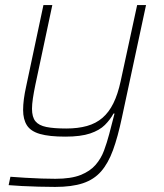

<svg xmlns="http://www.w3.org/2000/svg" viewBox="-20 -530 644 756"><path d="M197 206Q166 206 131.5 205Q97 204 66.5 202.5Q36 201 14 199L21 166Q48 168 80 170Q112 172 143.5 173Q175 174 198 174Q260 174 297.5 159Q335 144 356.5 119Q378 94 389.5 63Q401 32 410 -2Q415 -22 420.5 -42.5Q426 -63 431 -83H427Q414 -59 393 -38Q372 -17 335 -4.5Q298 8 237 8Q174 8 137.5 -2.5Q101 -13 86 -36.5Q71 -60 71 -97Q71 -117 74 -140Q77 -163 83 -190L151 -510H186L119 -195Q113 -166 109.5 -142.5Q106 -119 106 -102Q106 -69 119.5 -52.5Q133 -36 162.5 -30Q192 -24 241 -24Q287 -24 322.5 -34Q358 -44 383.5 -66Q409 -88 426.5 -123.5Q444 -159 455 -210L520 -510H555L460 -67Q444 9 425 61Q406 113 378 145Q350 177 306.5 191.5Q263 206 197 206Z"/></svg>

Font: Saira Thin
Style: Italic
Weight: 100
Italic angle: -12°
Designer: Hector Gatti with collaboration of the Omnibus-Type team
Foundry: Omnibus-Type
Version: Version 1.101